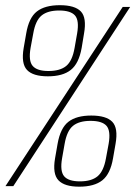

<svg xmlns="http://www.w3.org/2000/svg" viewBox="-34 -700 509 722"><path d="M146 -413Q90 -413 67.5 -437Q45 -461 55 -519.5L64.5 -574Q74.5 -633.5 104.8 -657Q135 -680.5 191 -680.5Q247.5 -680.5 270 -657Q292.5 -633.5 282 -574L273 -519.5Q262.5 -461 232.2 -437Q202 -413 146 -413ZM264 2Q208.5 2 185.8 -22Q163 -46 173 -104.5L182.5 -159Q193 -218.5 223.2 -242Q253.5 -265.5 309 -265.5Q365.5 -265.5 388.2 -242Q411 -218.5 400.5 -159L391 -104.5Q381 -46 350.8 -22Q320.5 2 264 2ZM266.5 -18Q310 -18 333 -37.2Q356 -56.5 364.5 -105L374.5 -159Q383 -208 366.5 -226.8Q350 -245.5 306.5 -245.5Q263.5 -245.5 240.5 -226.8Q217.5 -208 209 -159L199.5 -105Q191 -56.5 207.2 -37.2Q223.5 -18 266.5 -18ZM148 -433Q192 -433 215 -452Q238 -471 246.5 -520L256 -574Q264.5 -623 248 -641.8Q231.5 -660.5 188.5 -660.5Q145.5 -660.5 122.5 -641.8Q99.5 -623 91 -574L81 -520Q72.5 -471 89 -452Q105.5 -433 148 -433ZM-13.5 0 427.5 -674H455.5L16 0Z"/></svg>

Font: Anybody ExtraLight
Style: Italic
Weight: 200
Italic angle: -10°
Designer: Tyler Finck
Foundry: Etcetera Type Company
Version: Version 1.010; ttfautohint (v1.8.3) -l 8 -r 50 -G 200 -x 14 